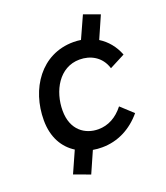

<svg xmlns="http://www.w3.org/2000/svg" viewBox="-138 -733 815 944"><g transform="rotate(-20 269.0 -261.0)"><path d="M273 9C354 9 427 -28 482 -94L419 -152C383 -106 338 -81 286 -81C218 -81 151 -124 151 -227C151 -329 208 -435 315 -435C370 -435 426 -408 446 -342L527 -384C509 -431 478 -468 439 -492L490 -608L407 -638L355 -523C342 -525 329 -526 316 -526C146 -526 48 -377 48 -214C48 -124 86 -62 142 -27L92 85L176 116L225 5C241 8 257 9 273 9Z"/></g></svg>

Font: Fixel Display 20240404 Medium
Style: Italic
Weight: 500
Italic angle: -10°
Designer: AlfaBravo + MacPaw
Foundry: Kyrylo Tkachov, Marchela Mozhyna, Serhii Makarenko, Maria Weinstein, Zakhar Kryvoshyya
Version: Version 1.211;Glyphs 3.2 (3225)